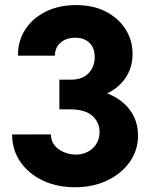

<svg xmlns="http://www.w3.org/2000/svg" viewBox="-20 -748 623 775"><path d="M282.7 7.8Q211.4 7.8 154.1 -18.8Q96.7 -45.4 63 -93.5Q29.3 -141.6 28.8 -205.1L185.5 -205.6Q185.5 -179.2 200.7 -160.9Q215.8 -142.6 239.3 -133.3Q262.7 -124 287.1 -124Q328.6 -125 355.2 -150.4Q381.8 -175.8 381.8 -215.3Q381.8 -253.9 353 -280.3Q324.2 -306.6 261.7 -306.6H219.7V-426.3H265.6Q311.5 -426.3 336.7 -451.7Q361.8 -477.1 362.3 -516.1Q362.8 -553.7 341.6 -574.7Q320.3 -595.7 284.2 -595.7Q247.6 -595.7 224.6 -575.9Q201.7 -556.2 201.7 -523.4H52.7Q51.8 -582.5 81.8 -628.7Q111.8 -674.8 164.8 -701.2Q217.8 -727.5 286.6 -727.5Q356.9 -727.5 408.2 -700.7Q459.5 -673.8 487.3 -629.2Q515.1 -584.5 515.1 -530.8Q515.1 -476.1 487.5 -434.8Q460 -393.6 412.6 -371.1Q470.2 -349.1 503.7 -304.9Q537.1 -260.7 537.1 -200.2Q537.1 -141.6 503.9 -94.5Q470.7 -47.4 413.3 -19.8Q356 7.8 282.7 7.8Z"/></svg>

Font: Reddit Sans ExtraBold
Style: Regular
Weight: 800
Designer: Stephen Hutchings
Foundry: Reddit
Version: Version 1.014; ttfautohint (v1.8.4.7-5d5b)